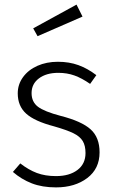

<svg xmlns="http://www.w3.org/2000/svg" viewBox="-20 -802 498 833"><path d="M398 -476 371 -438Q335 -463 303 -474.5Q271 -486 233 -486Q181 -486 149 -462Q117 -438 117 -398Q117 -360 144.5 -339Q172 -318 244 -299Q334 -276 373 -241Q412 -206 412 -141Q412 -70 358.5 -29.5Q305 11 223 11Q163 11 118 -6.5Q73 -24 36 -56L68 -93Q104 -65 140 -51.5Q176 -38 223 -38Q281 -38 316 -64.5Q351 -91 351 -138Q351 -170 339 -190Q327 -210 298.5 -224Q270 -238 214 -254Q130 -276 93.5 -309Q57 -342 57 -397Q57 -436 80 -467.5Q103 -499 142.5 -516.5Q182 -534 231 -534Q280 -534 320 -519.5Q360 -505 398 -476ZM338 -730 143 -645 124 -679 312 -782Z"/></svg>

Font: Fira Sans Light
Style: Regular
Weight: 300
Designer: bBox Type GmbH & Carrois Corporate GbR & Edenspiekermann AG
Foundry: bBox Type GmbH & Carrois Corporate GbR & Edenspiekermann AG
Version: Version 4.301